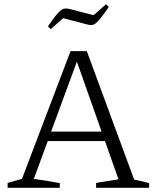

<svg xmlns="http://www.w3.org/2000/svg" viewBox="-20 -889 742 909"><path d="M615 -39Q650 -32 686 -22V0H435V-23L541 -40L477 -221H206L140 -42Q171 -38 201.5 -33Q232 -28 263 -22V0H16V-23L84 -42L314 -647H391ZM222 -266H461L344 -597ZM220 -751 207 -764Q238 -810 255 -828Q272 -846 283 -848Q294 -850 308 -847L423 -817L482 -869L495 -856Q465 -812 448 -793Q431 -774 419.5 -771.5Q408 -769 394 -773L279 -803Z"/></svg>

Font: Piazzolla Light
Style: Regular
Weight: 300
Designer: Juan Pablo del Peral
Foundry: Huerta Tipografica
Version: Version 1.330